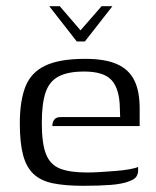

<svg xmlns="http://www.w3.org/2000/svg" viewBox="-20 -594 505 620"><path d="M139 -574H173L240 -496L308 -574H343L254 -460H228ZM249 6Q191 6 151.5 -2Q112 -10 88.5 -32Q65 -54 54.5 -93.5Q44 -133 44 -196Q44 -268 62 -314Q80 -360 126 -382Q172 -404 255 -404Q319 -404 357.5 -387Q396 -370 413.5 -335Q431 -300 431 -244V-187H149Q149 -199 155 -207.5Q161 -216 177 -216H368L367 -245Q366 -307 340.5 -335Q315 -363 252 -363Q199 -363 169 -347Q139 -331 127 -295Q115 -259 115 -197Q115 -131 128.5 -96.5Q142 -62 174 -49.5Q206 -37 261 -37Q280 -37 304.5 -38.5Q329 -40 354 -42Q379 -44 398.5 -47.5Q418 -51 426 -55V-43Q426 -33 420.5 -24Q415 -15 398 -9Q376 0 338.5 3Q301 6 249 6Z"/></svg>

Font: Genos
Style: Regular
Weight: 400
Designer: Robert E. Leuschke
Foundry: Robert E. Leuschke
Version: Version 1.010